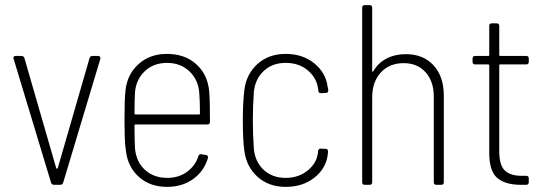

<svg xmlns="http://www.w3.org/2000/svg" viewBox="-20 -720 2130 748"><path d="M179 -8 33 -491 32 -494Q32 -502 42 -502H64Q72 -502 75 -494L199 -65Q200 -63 202 -63Q204 -63 205 -65L329 -494Q332 -502 340 -502H362Q367 -502 369.5 -499Q372 -496 371 -491L226 -8Q223 0 214 0H191Q182 0 179 -8Z M753 -112Q756 -121 765 -119L783 -116Q788 -115 789.5 -111.5Q791 -108 790 -104Q775 -53 732.5 -22.5Q690 8 631 8Q565 8 522 -30Q479 -68 471 -129Q467 -154 466 -186Q465 -218 465 -251Q465 -335 469 -369Q476 -431 520 -470.5Q564 -510 630 -510Q700 -510 744.5 -470Q789 -430 795 -364Q798 -332 798 -245Q798 -235 788 -235H508Q504 -235 504 -231Q504 -165 506 -141Q511 -89 545 -58Q579 -27 632 -27Q676 -27 708.5 -50.5Q741 -74 753 -112ZM506 -362Q504 -338 504 -278Q504 -274 508 -274H755Q759 -274 759 -278Q759 -328 756 -362Q751 -412 716.5 -443.5Q682 -475 631 -475Q579 -475 545 -443.5Q511 -412 506 -362Z M932 -132Q926 -174 926 -252Q926 -319 932 -370Q940 -432 983.5 -471Q1027 -510 1093 -510Q1159 -510 1204 -473.5Q1249 -437 1256 -384L1259 -369Q1259 -358 1250 -358L1231 -357Q1221 -357 1220 -366Q1220 -373 1219 -375Q1214 -416 1179.5 -445.5Q1145 -475 1093 -475Q1041 -475 1007.5 -443.5Q974 -412 969 -362Q965 -304 965 -251Q965 -198 969 -140Q974 -89 1007.5 -58Q1041 -27 1093 -27Q1142 -27 1177 -54.5Q1212 -82 1218 -121Q1219 -125 1219 -133Q1223 -142 1230 -141L1249 -140Q1258 -140 1258 -129L1257 -119Q1251 -65 1205.5 -28.5Q1160 8 1093 8Q1027 8 983.5 -31Q940 -70 932 -132Z M1709 -348V-10Q1709 0 1699 0H1680Q1670 0 1670 -10V-343Q1670 -403 1638 -438.5Q1606 -474 1553 -474Q1497 -474 1463.5 -437.5Q1430 -401 1430 -340V-10Q1430 0 1420 0H1401Q1391 0 1391 -10V-690Q1391 -700 1401 -700H1420Q1430 -700 1430 -690V-444Q1430 -441 1431.5 -440.5Q1433 -440 1434 -442Q1453 -475 1486 -492Q1519 -509 1561 -509Q1629 -509 1669 -465.5Q1709 -422 1709 -348Z M2030 -469H1929Q1925 -469 1925 -465V-131Q1925 -77 1946.5 -56Q1968 -35 2014 -35H2030Q2040 -35 2040 -25V-10Q2040 0 2030 0H2009Q1949 0 1917.5 -26.5Q1886 -53 1886 -124V-465Q1886 -469 1882 -469H1831Q1821 -469 1821 -479V-492Q1821 -502 1831 -502H1882Q1886 -502 1886 -506V-619Q1886 -629 1896 -629H1915Q1925 -629 1925 -619V-506Q1925 -502 1929 -502H2030Q2040 -502 2040 -492V-479Q2040 -469 2030 -469Z"/></svg>

Font: Barlow Semi Condensed ExLight
Style: Regular
Weight: 275
Width: 4
Designer: Jeremy Tribby
Foundry: Tribby Type
Version: Version 1.408